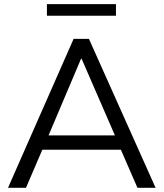

<svg xmlns="http://www.w3.org/2000/svg" viewBox="-20 -889 775 909"><path d="M18 0 328.5 -705H401L716.6 0H630.7L543.1 -201.2L579.7 -180H149.3L189.5 -201.2L103 0ZM363.5 -610.5 202.4 -230.3 178.5 -248.1H550L531.7 -230.3L366.5 -610.5ZM202.1 -814.5V-869.4H529V-814.5Z"/></svg>

Font: Mulish ExtraLight
Style: Regular
Weight: 200
Designer: Vernon Adams
Foundry: Vernon Adams
Version: Version 3.603